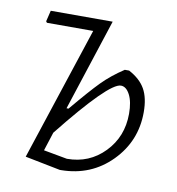

<svg xmlns="http://www.w3.org/2000/svg" viewBox="-60 -510 523 568"><g transform="rotate(10 201.5 -225.5)"><path d="M50 -17 182 -418H43L40 -422L48 -455H234L144 -179H150Q201 -240 228.5 -268Q256 -296 294 -321H307Q341 -303 356 -276.5Q371 -250 371 -207Q371 -120 310.5 -58.5Q250 3 160 4H156ZM291 -273Q255 -273 118 -101L100 -45L171 -32Q238 -32 283.5 -79Q329 -126 329 -195Q329 -231 318 -252Q307 -273 291 -273Z"/></g></svg>

Font: Alegreya Sans Light
Style: Italic
Weight: 300
Italic angle: -7°
Designer: Juan Pablo del Peral
Foundry: Huerta Tipografica
Version: Version 2.007